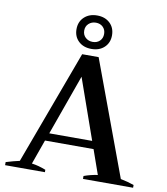

<svg xmlns="http://www.w3.org/2000/svg" viewBox="-99 -1020 957 1102"><g transform="rotate(10 379.5 -469.0)"><path d="M274 -840Q274 -884 303 -911Q332 -938 378 -938Q424 -938 452.5 -911Q481 -884 481 -840Q481 -797 452.5 -770Q424 -743 378 -743Q331 -743 302.5 -770Q274 -797 274 -840ZM319 -840Q319 -815 336 -799.5Q353 -784 378 -784Q403 -784 419 -799.5Q435 -815 435 -840Q435 -865 419 -880.5Q403 -896 378 -896Q353 -896 336 -880.5Q319 -865 319 -840ZM752 -16V0H460V-17Q498 -31 540 -37L490 -179H207L156 -36Q195 -31 238 -14V0H6V-18Q24 -24 47.5 -30Q71 -36 85 -39L331 -704H427L674 -37Q715 -29 752 -16ZM474 -224 350 -576 224 -224Z"/></g></svg>

Font: Trirong SemiBold
Style: Regular
Weight: 600
Designer: Katatrad Team
Foundry: CadsonDemak
Version: Version 1.001